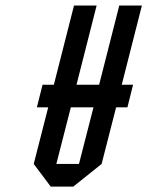

<svg xmlns="http://www.w3.org/2000/svg" viewBox="-20 -687 542 707"><path d="M178.3 -375 252.5 -666.7H335.8L261.7 -375H345L419.2 -666.7H502.5L428.3 -375H470L449.2 -291.7H407.5L354.2 -83.3L250 0H166.7L104.2 -83.3L157.5 -291.7H115.8L136.7 -375ZM240.8 -291.7 187.5 -83.3H270.8L324.2 -291.7Z"/></svg>

Font: Yulong
Style: Italic
Weight: 400
Italic angle: -14.25°
Designer: GGBotNet
Foundry: f0n7.com
Version: 1.00